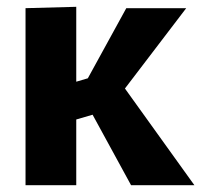

<svg xmlns="http://www.w3.org/2000/svg" viewBox="-20 -544 591 564"><path d="M55 -520 204 -524V-304L238 -314L351 -520H527L347 -284L551 0H365L252 -207L204 -193V0H55Z"/></svg>

Font: Murecho SemiBold
Style: Regular
Weight: 600
Designer: Neil Summerour
Foundry: Positype
Version: Version 1.010; ttfautohint (v1.8.3)